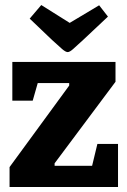

<svg xmlns="http://www.w3.org/2000/svg" viewBox="-20 -743 506 763"><path d="M18 0V-79L255 -403V-413H130L110 -343H29V-497H439V-418L197 -94V-84H346L367 -171H449V0ZM249 -536Q241 -536 227 -548Q213 -560 187 -584L98 -669L144 -723L257 -652L374 -722L409 -677L310 -584Q285 -561 271 -548.5Q257 -536 249 -536Z"/></svg>

Font: Faustina Light ExtraBold
Style: Regular
Weight: 800
Version: Version 1.200